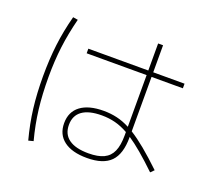

<svg xmlns="http://www.w3.org/2000/svg" viewBox="-131 -920 1201 1108"><g transform="rotate(20 469.0 -366.5)"><path d="M306.6 -140.6Q306.6 -210.4 356.4 -247.8Q406.2 -285.2 498 -285.2Q541.5 -285.2 580.3 -276.1Q619.1 -267.1 659.2 -246.1V-563.5H291V-591.8H659.2V-757.8H689.5V-591.8H881.8V-563.5H689.5V-229Q731 -203.1 779.8 -162.8Q828.6 -122.6 890.6 -63.5L870.1 -43Q759.8 -148.9 689.5 -195.3V-192.4Q689.5 -89.8 643.6 -43Q597.7 3.9 498 3.9Q406.2 3.9 356.4 -33.7Q306.6 -71.3 306.6 -140.6ZM99.6 -353.5Q99.6 -457.5 110.6 -548.1Q121.6 -638.7 146.5 -732.4L176.8 -727.5Q152.8 -633.8 141.8 -546.6Q130.9 -459.5 130.9 -360.4Q130.9 -254.4 141.6 -164.6Q152.3 -74.7 176.8 17.6L146.5 25.4Q121.6 -67.9 110.6 -158Q99.6 -248 99.6 -353.5ZM497.1 -24.4Q555.7 -24.4 591.1 -41.3Q626.5 -58.1 642.8 -95Q659.2 -131.8 659.2 -193.4V-213.9Q618.2 -236.8 579.3 -246.8Q540.5 -256.8 497.1 -256.8Q417.5 -256.8 376.7 -227.3Q335.9 -197.8 335.9 -140.6Q335.9 -83.5 377 -54Q418 -24.4 497.1 -24.4Z"/></g></svg>

Font: Pretendard Thin
Style: Regular
Weight: 100
Designer: Base glyphs from Inter by Rasmus Andersson; Hangeul glyphs from Noto Sans CJK(Source Han Sans) by Jang Soo-young and Kan
Foundry: Kil Hyung-jin
Version: Version 1.309